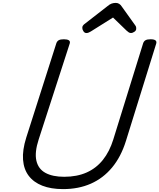

<svg xmlns="http://www.w3.org/2000/svg" viewBox="-20 -1286 1099 1325"><path d="M415 19Q332 19 272 -4.5Q212 -28 178 -73Q144 -118 139 -184Q134 -250 161 -336L369 -988Q374 -1002 385.5 -1008.5Q397 -1015 421 -1015Q444 -1015 455 -1008Q466 -1001 461 -985L247 -324Q218 -235 231 -177.5Q244 -120 293.5 -93Q343 -66 423 -66Q511 -66 577.5 -95.5Q644 -125 690 -182.5Q736 -240 762 -324L968 -988Q973 -1002 984.5 -1008.5Q996 -1015 1019 -1015Q1067 -1015 1058 -985L849 -313Q815 -204 753.5 -130Q692 -56 607 -18.5Q522 19 415 19ZM576 -1058Q564 -1058 556 -1070Q548 -1082 548 -1093Q548 -1103 551.5 -1108Q555 -1113 559 -1117L721 -1243Q736 -1256 749.5 -1261Q763 -1266 779 -1266Q792 -1266 802.5 -1259.5Q813 -1253 821 -1240L914 -1110Q919 -1103 919.5 -1097.5Q920 -1092 920 -1087Q920 -1075 907 -1066.5Q894 -1058 885 -1058Q875 -1058 868 -1063Q861 -1068 853 -1075L760 -1165L607 -1069Q600 -1065 592.5 -1061.5Q585 -1058 576 -1058Z"/></svg>

Font: Playwrite RO
Style: Regular
Weight: 400
Designer: Veronika Burian, José Scaglione
Foundry: TypeTogether
Version: Version 1.002